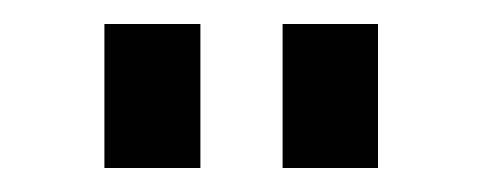

<svg xmlns="http://www.w3.org/2000/svg" viewBox="-20 -800 402 160"><path d="M67 -660V-780H147V-660ZM215.5 -660V-780H295V-660Z"/></svg>

Font: Mohave Medium
Style: Regular
Weight: 500
Designer: Gumpita Rahayu
Foundry: Tokotype
Version: Version 2.003